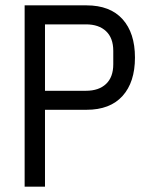

<svg xmlns="http://www.w3.org/2000/svg" viewBox="-20 -697 568 717"><path d="M72 0V-677H303Q391 -677 437.5 -625.5Q484 -574 484 -482Q484 -390 437.5 -338.5Q391 -287 303 -287H148V0ZM148 -358H301Q349 -358 376 -383.5Q403 -409 403 -457V-507Q403 -555 376 -580.5Q349 -606 301 -606H148Z"/></svg>

Font: PlemolJP
Style: Regular
Weight: 400
Monospace: yes
Version: v2.0.4; ttfautohint (v1.8.4.7-5d5b-dirty) -l 6 -r 45 -G 200 